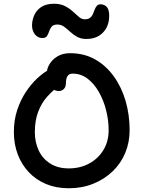

<svg xmlns="http://www.w3.org/2000/svg" viewBox="-20 -995 767 1025"><path d="M347 10Q280 10 226 -12.5Q172 -35 133.5 -76Q95 -117 74.5 -171.5Q54 -226 54 -290Q54 -354 72 -408Q90 -462 118 -504Q146 -546 177 -575Q206 -602 231 -617Q234 -635 243 -650Q258 -677 286.5 -694Q315 -711 354 -711Q429 -711 487.5 -678Q546 -645 587.5 -587.5Q629 -530 650.5 -456Q672 -382 672 -300Q672 -235 648.5 -178.5Q625 -122 581 -80Q537 -38 477.5 -14Q418 10 347 10ZM268 -515Q249 -498 231 -478Q201 -444 183.5 -397.5Q166 -351 166 -290Q166 -236 186.5 -192Q207 -148 248 -122Q289 -96 347 -96Q408 -96 456 -122Q504 -148 532 -194Q560 -240 560 -300Q560 -353 546.5 -406.5Q533 -460 507.5 -504.5Q482 -549 447 -575.5Q412 -602 367 -602Q348 -602 340 -588Q332 -574 332 -553Q332 -531 321 -520Q310 -509 294 -509Q281 -509 268 -515ZM206 -792Q182 -792 166.5 -811.5Q151 -831 151 -859Q151 -886 162.5 -913Q174 -940 200 -957.5Q226 -975 269 -975Q303 -975 327 -962.5Q351 -950 369 -933.5Q387 -917 401.5 -904.5Q416 -892 432 -892Q451 -892 461 -900Q471 -908 476 -920Q481 -932 485.5 -944Q490 -956 497 -964Q504 -972 517 -972Q537 -972 550 -958Q563 -944 563 -911Q563 -856 530 -821.5Q497 -787 441 -787Q412 -787 391.5 -798.5Q371 -810 354.5 -825.5Q338 -841 322 -852.5Q306 -864 287 -864Q265 -864 256 -853Q247 -842 242.5 -828Q238 -814 231 -803Q224 -792 206 -792Z"/></svg>

Font: Shantell Sans Light Medium
Style: Regular
Weight: 500
Version: Version 1.008;[ac192a2d6]